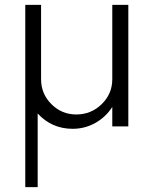

<svg xmlns="http://www.w3.org/2000/svg" viewBox="-20 -520 630 790"><path d="M442 -500H508V0H442V-80Q415 -38 372 -14Q329 10 279 10Q193 10 135 -53V250H84V-500H149V-194Q149 -134 191.5 -91.5Q234 -49 294 -49Q355 -49 398.5 -91.5Q442 -134 442 -194Z"/></svg>

Font: Orkney Light
Style: Regular
Weight: 300
Designer: Samuel Oakes and Alfredo Marco Pradil
Foundry: Alfredo Marco Pradil
Version: 1.0; ttfautohint (v1.5)